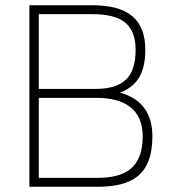

<svg xmlns="http://www.w3.org/2000/svg" viewBox="-20 -712 660 732"><path d="M332 -658C444 -658 497 -619 497 -522C497 -420 452 -373 343 -373H128V-658H332ZM343 -339C394 -339 524 -334 524 -192C524 -68 453 -34 351 -34H128V-339H343ZM92 0H351C477 0 561 -40 561 -192C561 -300 499 -342 437 -359C494 -380 534 -423 534 -522C534 -640 466 -692 332 -692H92Z"/></svg>

Font: RazerF5 Thin
Style: Regular
Weight: 250
Foundry: Razer Inc.
Version: Version 2